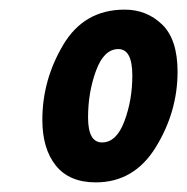

<svg xmlns="http://www.w3.org/2000/svg" viewBox="-20 -742 389 399"><path d="M349 -593Q349 -660 317 -691Q285 -722 239 -722Q155 -722 111.5 -649Q68 -576 68 -493Q68 -433 96 -398Q124 -363 179 -363Q259 -363 304 -436.5Q349 -510 349 -593ZM163 -498Q163 -550 179.5 -595Q196 -640 226 -640Q255 -640 255 -585Q255 -534 238.5 -490Q222 -446 192 -446Q163 -446 163 -498Z"/></svg>

Font: Noto Sans UI Condensed ExtraBold
Style: Italic
Weight: 800
Width: 3
Designer: Monotype Design Team
Foundry: Monotype Imaging Inc.
Version: 1.001